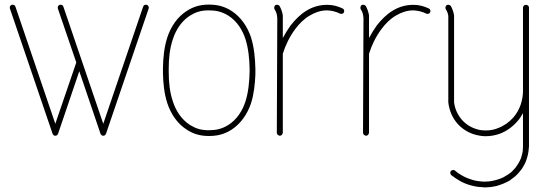

<svg xmlns="http://www.w3.org/2000/svg" viewBox="-20 -591 2365 833"><path d="M440 -11 625 -554C627 -560 624 -568 617 -570C610 -572 603 -569 601 -562L428 -54L255 -562C253 -569 246 -572 239 -570C232 -568 229 -560 231 -554L311 -320L220 -54L47 -562C45 -569 38 -572 31 -570C24 -568 21 -561 23 -554L208 -11C210 -6 214 -2 220 -2C226 -2 230 -6 232 -11L324 -282L416 -11C418 -6 422 -2 428 -2C434 -2 438 -6 440 -11Z M712 -286C712 -288 712 -290 712 -292C712 -336 716 -380 730 -421C743 -462 768 -500 804 -523C830 -539 852 -546 886 -546C916 -546 942 -541 971 -523C1007 -500 1032 -462 1045 -421C1058 -380 1062 -336 1063 -292V-284C1063 -283 1063 -283 1063 -283C1063 -283 1063 -282 1063 -282C1062 -237 1058 -192 1045 -151C1032 -110 1007 -72 971 -49C942 -31 916 -26 886 -26C852 -26 830 -33 804 -49C768 -72 743 -110 730 -151C716 -192 712 -236 712 -281C712 -283 712 -284 712 -286ZM1069 -143C1082 -183 1086 -226 1088 -267C1088 -268 1088 -269 1088 -271C1088 -272 1088 -279 1088 -292C1087 -337 1083 -384 1069 -429C1054 -474 1026 -517 984 -544C951 -565 920 -571 886 -571C848 -571 819 -562 791 -544C748 -517 721 -474 706 -429C692 -386 688 -341 687 -297C687 -294 687 -291 687 -286C687 -281 687 -277 687 -274C688 -231 692 -186 706 -143C721 -98 748 -55 791 -28C819 -10 848 -1 886 -1C920 -1 951 -7 984 -28C1026 -55 1054 -98 1069 -143Z M1241 -481C1228 -463 1217 -445 1207 -426V-512C1207 -516 1207 -520 1207 -524C1205 -538 1200 -552 1193 -565C1189 -570 1181 -572 1175 -569C1170 -565 1168 -557 1171 -551C1177 -542 1181 -532 1182 -521C1182 -518 1183 -515 1183 -512L1181 -15C1181 -8 1187 -3 1194 -2C1201 -2 1206 -8 1207 -15V-358C1219 -396 1237 -433 1261 -465C1278 -488 1299 -509 1323 -523C1346 -537 1372 -546 1398 -546H1401C1420 -545 1439 -540 1455 -532C1461 -529 1469 -531 1472 -537C1475 -543 1473 -551 1467 -554C1446 -564 1424 -570 1401 -570H1398C1367 -570 1336 -561 1310 -545C1282 -528 1260 -505 1241 -481Z M1615 -481C1602 -463 1591 -445 1581 -426V-512C1581 -516 1581 -520 1581 -524C1579 -538 1574 -552 1567 -565C1563 -570 1555 -572 1549 -569C1544 -565 1542 -557 1545 -551C1551 -542 1555 -532 1556 -521C1556 -518 1557 -515 1557 -512L1555 -15C1555 -8 1561 -3 1568 -2C1575 -2 1580 -8 1581 -15V-358C1593 -396 1611 -433 1635 -465C1652 -488 1673 -509 1697 -523C1720 -537 1746 -546 1772 -546H1775C1794 -545 1813 -540 1829 -532C1835 -529 1843 -531 1846 -537C1849 -543 1847 -551 1841 -554C1820 -564 1798 -570 1775 -570H1772C1741 -570 1710 -561 1684 -545C1656 -528 1634 -505 1615 -481Z M2275 -558C2275 -565 2269 -570 2262 -570C2255 -570 2249 -565 2249 -558V-198V-197C2249 -159 2237 -115 2206 -80C2188 -60 2165 -44 2140 -35C2124 -28 2105 -25 2087 -25C2079 -25 2070 -26 2062 -27C2033 -33 2006 -47 1986 -69C1966 -91 1953 -119 1950 -148V-512C1950 -516 1950 -520 1950 -524C1948 -538 1943 -552 1936 -565C1932 -570 1924 -572 1918 -569C1913 -565 1911 -557 1914 -551C1920 -542 1924 -532 1925 -521C1925 -518 1925 -515 1925 -512V-147C1929 -112 1943 -78 1967 -52C1991 -26 2023 -9 2058 -3C2068 -1 2077 0 2087 0C2108 0 2130 -4 2149 -11C2178 -22 2204 -41 2224 -64C2234 -75 2242 -87 2249 -100V45C2249 57 2248 70 2244 82C2242 92 2238 102 2233 111C2228 120 2222 129 2216 137C2210 144 2204 150 2198 156C2191 161 2184 167 2176 171C2169 176 2161 180 2153 183C2145 186 2137 189 2128 191C2120 193 2111 195 2102 196C2096 196 2090 197 2083 197C2081 197 2078 197 2076 197C2061 196 2046 194 2032 190C2018 186 2004 181 1991 174C1978 167 1965 159 1954 149C1949 145 1941 146 1936 151C1932 156 1933 164 1938 169C1951 179 1965 188 1979 196C1994 204 2010 210 2026 214C2041 218 2058 221 2074 221C2077 222 2080 222 2083 222C2090 222 2097 221 2104 221C2114 220 2124 218 2134 216C2144 213 2153 210 2163 206C2172 202 2181 198 2190 193C2198 187 2206 181 2214 175C2222 168 2229 161 2235 153C2243 144 2250 133 2255 123C2261 112 2265 101 2268 89C2272 75 2274 60 2275 45Z"/></svg>

Font: LS
Style: Light
Weight: 300
Designer: BSozoo
Foundry: BSozoo
Version: Version 001.000